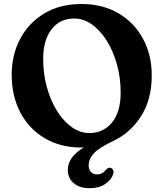

<svg xmlns="http://www.w3.org/2000/svg" viewBox="-20 -738 838 985"><path d="M398 -717.5Q506.5 -717.5 587.5 -670Q668.5 -622.5 713.5 -539.5Q758.5 -456.5 758.5 -351Q758.5 -227.5 703.5 -141.8Q648.5 -56 562.5 -15.5Q490 18.5 462.5 47.8Q435 77 435 110Q435 133.5 447.2 145.2Q459.5 157 477.5 157Q505 157 522 134.5Q528.5 127.5 534.2 124.2Q540 121 547.5 123Q555 125 560.2 134.2Q565.5 143.5 559 159.5Q549.5 186 518.5 206.8Q487.5 227.5 441 227.5Q388 227.5 358 201.8Q328 176 328 133Q328 67.5 410 18.5Q404.5 19 399.5 19Q290 19 209.2 -29Q128.5 -77 84.2 -161.2Q40 -245.5 40 -355Q40 -457 83.8 -539.2Q127.5 -621.5 207.8 -669.5Q288 -717.5 398 -717.5ZM599 -263Q599 -339 580 -407.5Q561 -476 527.8 -529Q494.5 -582 451.8 -612.5Q409 -643 361 -643Q287 -643 244.2 -587.2Q201.5 -531.5 201.5 -436Q201.5 -358.5 220.8 -289.5Q240 -220.5 273.2 -167.8Q306.5 -115 349 -85.2Q391.5 -55.5 437.5 -55.5Q510 -55.5 554.5 -109.2Q599 -163 599 -263Z"/></svg>

Font: Fraunces 9pt SuperSoft SemiBold
Style: Regular
Weight: 600
Version: Version 1.000;[0bf87f6ff]